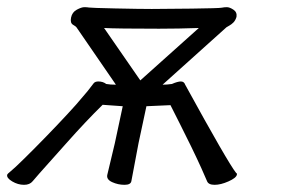

<svg xmlns="http://www.w3.org/2000/svg" viewBox="-99 -505 828 535"><path d="M292 -281 455 -427Q398 -425 344 -425Q226 -425 191 -427ZM376 -212 309 -209 287 -106 267 0Q265 10 248 10Q230 10 213.5 2.5Q197 -5 200 -18L221 -106L243 -209L187 -213Q141 -168 85.5 -105.5Q30 -43 11 -22L-8 0Q-16 10 -32 10Q-49 10 -65 0.5Q-81 -9 -79 -18Q-78 -21 -69 -28Q-60 -35 -31 -63.5Q-2 -92 30 -125Q62 -158 88 -186Q110 -209 145 -251L162 -273Q166 -278 175 -278Q188 -278 197 -271Q208 -269 224 -269L114 -429Q113 -431 104.5 -436Q96 -441 99 -456Q102 -471 115 -478Q128 -485 136 -485Q144 -485 149 -484Q154 -483 222 -481.5Q290 -480 324 -480Q359 -480 435 -481Q511 -482 518.5 -483.5Q526 -485 533 -485Q541 -485 551.5 -478Q562 -471 560 -458Q557 -448 551.5 -442.5Q546 -437 540.5 -434Q535 -431 532 -429L354 -269Q366 -269 380 -271Q396 -278 405 -278Q414 -278 417 -269Q536 -52 559 -23Q562 -22 561 -18Q559 -9 537.5 0.5Q516 10 499 10Q482 10 478 0Q474 -10 462 -36.5Q450 -63 434 -96Q418 -129 402 -160.5Q386 -192 376 -212Z"/></svg>

Font: LXGW Bright GB
Style: Italic
Weight: 400
Italic angle: -12°
Designer: Christian Thalmann (Catharsis Fonts)
Foundry: LXGW / Christian Thalmann (Catharsis Fonts) / Fontworks Inc.
Version: Version 5.510